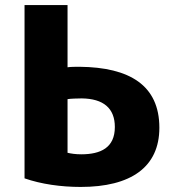

<svg xmlns="http://www.w3.org/2000/svg" viewBox="-20 -720 687 759"><path d="M77 -700H247V-454C257 -456 283 -456 295 -456C492 -454 610 -383 610 -215C610 -59 497 19 299 19C221 19 143 8 77 -15ZM434 -218C434 -292 389 -330 303 -331C289 -331 256 -330 247 -328V-116C260 -113 278 -110 301 -110C378 -110 434 -136 434 -218Z"/></svg>

Font: Repo ExtraBold
Style: Bold
Weight: 700
Designer: Stefan Peev
Foundry: Context Ltd
Version: Version 1.502